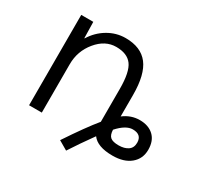

<svg xmlns="http://www.w3.org/2000/svg" viewBox="-139 -691 981 956"><g transform="rotate(30 352.0 -213.0)"><path d="M75.2 0V-519.5H144.5L146.5 -426.8H148.4Q177.7 -474.6 224.6 -502.4Q271.5 -530.3 325.2 -530.3Q413.1 -530.3 455.6 -475.6Q498 -420.9 498 -302.7V-179.7Q540 -211.9 590.3 -211.9Q640.6 -211.9 670.4 -184.1Q700.2 -156.2 700.2 -104.5Q700.2 -52.7 662.6 -21.5Q625 9.8 559.6 9.8Q472.7 9.8 441.4 -33.2Q388.7 40 347.7 103.5L295.9 73.2Q375 -45.9 425.8 -107.4V-296.9Q425.8 -393.6 397.9 -431.2Q370.1 -468.8 306.6 -468.8Q243.2 -468.8 195.8 -411.1Q148.4 -353.5 148.4 -278.3V0ZM498 -103.5Q499 -73.2 513.2 -61.5Q527.3 -49.8 560.5 -49.8Q593.8 -49.8 614.3 -64Q634.8 -78.1 634.8 -107.4Q634.8 -154.3 583 -154.3Q543.9 -154.3 498 -103.5Z"/></g></svg>

Font: GenEi M Gothic v2 Regular
Style: Regular
Weight: 400
Version: Version 2.0